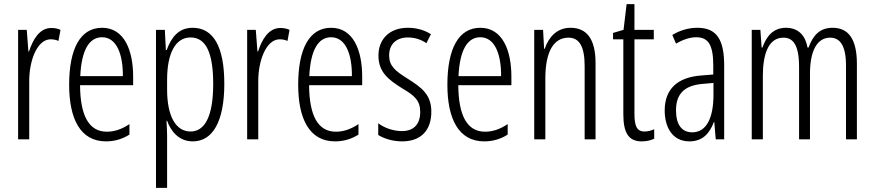

<svg xmlns="http://www.w3.org/2000/svg" viewBox="-20 -677 4250 933"><path d="M229 -541C172 -541 140 -485 121 -427H118L110 -532H68V0H122V-279C121 -383 161 -486 226 -486C240 -486 254 -483 264 -478L274 -532C259 -539 243 -541 229 -541Z M476 -542C369 -542 316 -438 316 -265C316 -102 369 10 495 10C538 10 576 -2 609 -23V-74C572 -49 536 -37 499 -37C412 -37 370 -115 369 -263H627V-305C627 -432 584 -542 476 -542ZM476 -496C548 -496 578 -410 577 -307H370C376 -435 414 -496 476 -496Z M916 -542C849 -542 813 -497 790 -434H786L781 -532H738V236H792V-19C792 -45 790 -70 789 -90H792C811 -37 851 10 917 10C1012 10 1070 -84 1070 -270C1070 -452 1016 -542 916 -542ZM906 -495C983 -495 1016 -416 1016 -269C1016 -103 971 -38 906 -38C835 -38 792 -111 792 -242V-289C792 -417 832 -495 906 -495Z M1342 -541C1285 -541 1253 -485 1234 -427H1231L1223 -532H1181V0H1235V-279C1234 -383 1274 -486 1339 -486C1353 -486 1367 -483 1377 -478L1387 -532C1372 -539 1356 -541 1342 -541Z M1589 -542C1482 -542 1429 -438 1429 -265C1429 -102 1482 10 1608 10C1651 10 1689 -2 1722 -23V-74C1685 -49 1649 -37 1612 -37C1525 -37 1483 -115 1482 -263H1740V-305C1740 -432 1697 -542 1589 -542ZM1589 -496C1661 -496 1691 -410 1690 -307H1483C1489 -435 1527 -496 1589 -496Z M2076 -134C2076 -218 2028 -252 1962 -294C1899 -333 1871 -357 1871 -408C1871 -463 1907 -495 1962 -495C1995 -495 2027 -485 2052 -467L2074 -511C2042 -531 2004 -542 1962 -542C1871 -542 1819 -485 1819 -407C1819 -327 1867 -290 1934 -248C1994 -213 2022 -189 2022 -133C2022 -74 1991 -40 1933 -40C1890 -40 1847 -56 1818 -78V-21C1844 -5 1885 10 1934 10C2026 10 2076 -44 2076 -134Z M2314 -542C2207 -542 2154 -438 2154 -265C2154 -102 2207 10 2333 10C2376 10 2414 -2 2447 -23V-74C2410 -49 2374 -37 2337 -37C2250 -37 2208 -115 2207 -263H2465V-305C2465 -432 2422 -542 2314 -542ZM2314 -496C2386 -496 2416 -410 2415 -307H2208C2214 -435 2252 -496 2314 -496Z M2752 -542C2686 -542 2646 -496 2627 -440H2624L2619 -532H2576V0H2630V-295C2630 -431 2673 -494 2743 -494C2794 -494 2821 -452 2821 -357V0H2874V-370C2874 -488 2831 -542 2752 -542Z M3112 -38C3073 -38 3063 -67 3063 -126V-486H3157V-532H3063V-657H3025L3010 -532L2959 -517V-486H3009V-123C3009 -35 3032 10 3098 10C3123 10 3142 5 3159 -3V-49C3146 -43 3129 -38 3112 -38Z M3369 -542C3327 -542 3284 -530 3247 -507L3265 -465C3303 -487 3336 -496 3363 -496C3422 -496 3446 -459 3446 -358V-315L3385 -310C3273 -301 3210 -245 3210 -140C3210 -61 3246 10 3330 10C3396 10 3429 -31 3449 -84H3451L3458 0H3499V-360C3499 -485 3462 -542 3369 -542ZM3391 -269 3447 -274V-216C3447 -106 3414 -34 3344 -34C3294 -34 3265 -70 3265 -141C3265 -220 3305 -261 3391 -269Z M4026 -542C3964 -542 3931 -506 3909 -446H3904C3895 -499 3864 -542 3799 -542C3735 -542 3703 -497 3685 -446H3681L3675 -532H3633V0H3687V-309C3687 -409 3712 -494 3787 -494C3833 -494 3863 -460 3863 -352V0H3916V-319C3916 -429 3950 -494 4014 -494C4061 -494 4091 -457 4091 -359V0H4144V-367C4144 -487 4103 -542 4026 -542Z"/></svg>

Font: Noto Sans Armenian ExtraCondensed Light
Style: Regular
Weight: 300
Width: 2
Designer: Monotype Design Team
Foundry: Monotype Imaging Inc.
Version: Version 2.008